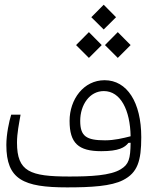

<svg xmlns="http://www.w3.org/2000/svg" viewBox="-20 -790 626 811"><path d="M263.2 1.5C365.2 1.5 449.7 -3.4 500 -29.3C561 -60.5 576.7 -109.9 576.7 -210.4C576.7 -357.9 516.6 -451.2 421.9 -451.2C333 -451.2 273.9 -370.1 273.9 -279.3C273.9 -185.1 311.5 -151.4 407.7 -151.4C481.9 -151.4 507.3 -167 522.5 -186.5L531.7 -187C530.8 -118.2 523.9 -95.7 490.2 -75.2C446.8 -48.3 362.3 -44.4 272.9 -44.4C106.9 -44.4 51.8 -64.9 51.8 -187.5C51.8 -227.5 60.5 -268.6 66.9 -305.7H27.3C18.6 -278.3 6.8 -223.1 6.8 -177.7C6.8 -31.7 78.6 1.5 263.2 1.5ZM531.7 -214.4C499 -206.1 462.9 -197.3 423.8 -197.3C344.7 -197.3 318.8 -214.4 318.8 -279.3C318.8 -347.2 358.4 -405.3 418.5 -405.3C489.7 -405.3 529.8 -324.7 531.7 -214.4ZM355.5 -545.4 409.7 -599.6 355.5 -654.3 301.3 -599.6ZM477.5 -545.4 531.7 -599.6 477.5 -654.3 423.3 -599.6ZM418 -665.5 470.2 -717.3 418 -770 365.7 -717.3Z"/></svg>

Font: Cascadia Mono PL ExtraLight
Style: Regular
Weight: 200
Monospace: yes
Designer: Aaron Bell
Foundry: Saja Typeworks
Version: Version 2404.023